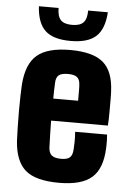

<svg xmlns="http://www.w3.org/2000/svg" viewBox="-56 -841 601 893"><g transform="rotate(5 244.5 -395.0)"><path d="M308 -233H457Q458 -227 458.5 -206Q459 -185 458 -168Q454 -73 406 -31.5Q358 10 254 10Q143 10 95.5 -32Q48 -74 42 -168Q41 -191 40 -228Q39 -265 39 -305.5Q39 -346 40 -380Q41 -414 42 -430Q49 -527 98 -568.5Q147 -610 252 -610Q358 -610 406 -569.5Q454 -529 458 -436Q459 -424 459 -396.5Q459 -369 459 -336Q459 -303 457 -275H192Q192 -246 193 -216Q194 -186 195 -151Q196 -125 209.5 -113.5Q223 -102 254 -102Q283 -102 295 -113.5Q307 -125 308 -152Q309 -167 309.5 -185.5Q310 -204 308 -233ZM252 -498Q221 -498 208.5 -487.5Q196 -477 195 -453Q194 -433 193.5 -414Q193 -395 193 -378H309Q309 -404 309 -425Q309 -446 308 -453Q307 -477 294 -487.5Q281 -498 252 -498ZM89 -800H181Q181 -761 197 -744Q213 -727 250 -727Q287 -727 303 -744Q319 -761 319 -800H411Q406 -721 368 -686.5Q330 -652 250 -652Q169 -652 131.5 -686.5Q94 -721 89 -800Z"/></g></svg>

Font: Big Shoulders Text Black
Style: Regular
Weight: 900
Designer: Patric King
Foundry: XO Type Co
Version: Version 1.000; ttfautohint (v1.8.2)